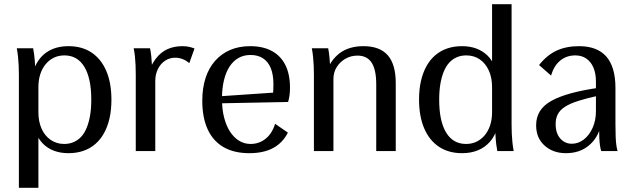

<svg xmlns="http://www.w3.org/2000/svg" viewBox="-20 -720 3018 915"><path d="M70 175V-365Q70 -388 69 -408Q68 -428 66 -448.5Q64 -469 60 -490H138Q141 -474 143 -458.5Q145 -443 146 -428Q147 -413 147.5 -397.5Q148 -382 148 -365L139 -383Q152 -421 175 -447Q198 -473 231 -486.5Q264 -500 306 -500Q371 -500 416.5 -469.5Q462 -439 486.5 -382Q511 -325 511 -244Q511 -196 502 -156.5Q493 -117 476 -86Q459 -55 434 -33.5Q409 -12 377 -1Q345 10 306 10Q268 10 237.5 -1.5Q207 -13 185 -35Q163 -57 150 -90L163 -100V175ZM286 -34Q311 -34 331.5 -43Q352 -52 367.5 -69Q383 -86 393.5 -112Q404 -138 409.5 -171Q415 -204 415 -245Q415 -347 382 -401.5Q349 -456 287 -456Q259 -456 236.5 -445Q214 -434 197.5 -414Q181 -394 172 -366.5Q163 -339 163 -305V-185Q163 -140 178.5 -106Q194 -72 222 -53Q250 -34 286 -34Z M627 0V-365Q627 -390 626 -411Q625 -432 623 -451.5Q621 -471 617 -490H695Q699 -471 701 -451.5Q703 -432 704 -411Q705 -390 705 -365L683 -364Q700 -411 723 -441Q746 -471 777.5 -485.5Q809 -500 850 -500Q866 -500 880 -497Q894 -494 907 -489L882 -419Q867 -432 850 -438.5Q833 -445 815 -445Q788 -445 766.5 -430.5Q745 -416 732.5 -391Q720 -366 720 -334V0Z M1168 10Q1096 10 1046 -18.5Q996 -47 970 -103Q944 -159 944 -240Q944 -300 959.5 -348Q975 -396 1005 -430Q1035 -464 1077 -482Q1119 -500 1172 -500Q1233 -500 1275.5 -477Q1318 -454 1340 -410Q1362 -366 1362 -302Q1362 -284 1360 -267.5Q1358 -251 1353 -234L996 -227V-259L1319 -281L1274 -243Q1280 -263 1281.5 -277Q1283 -291 1283 -319Q1283 -364 1270.5 -395Q1258 -426 1233.5 -442Q1209 -458 1174 -458Q1142 -458 1117 -444Q1092 -430 1074.5 -403.5Q1057 -377 1047.5 -338.5Q1038 -300 1038 -252V-246Q1038 -199 1048 -160Q1058 -121 1076 -93Q1094 -65 1119 -49.5Q1144 -34 1174 -34Q1215 -34 1246 -59Q1277 -84 1291 -130L1352 -88Q1327 -39 1281.5 -14.5Q1236 10 1168 10Z M1476 0V-365Q1476 -388 1475 -408Q1474 -428 1472 -448.5Q1470 -469 1466 -490H1544Q1548 -469 1550 -448.5Q1552 -428 1553 -408Q1554 -388 1554 -365L1530 -364Q1553 -432 1598 -466Q1643 -500 1712 -500Q1790 -500 1828 -456.5Q1866 -413 1866 -324V0H1773V-318Q1773 -388 1751 -421.5Q1729 -455 1684 -455Q1652 -455 1626 -440Q1600 -425 1584.5 -400Q1569 -375 1569 -344V0Z M2182 10Q2118 10 2072 -20.5Q2026 -51 2001.5 -108.5Q1977 -166 1977 -246Q1977 -294 1986 -333.5Q1995 -373 2012 -404Q2029 -435 2054 -456.5Q2079 -478 2111 -489Q2143 -500 2182 -500Q2220 -500 2250.5 -488.5Q2281 -477 2303.5 -455Q2326 -433 2338 -400L2325 -390V-700H2418V-125Q2418 -103 2419 -82.5Q2420 -62 2422 -42Q2424 -22 2428 0H2350Q2347 -16 2345 -31.5Q2343 -47 2342 -62Q2341 -77 2340.5 -92.5Q2340 -108 2340 -125L2349 -107Q2337 -69 2313.5 -43Q2290 -17 2257 -3.5Q2224 10 2182 10ZM2201 -34Q2229 -34 2251.5 -45Q2274 -56 2290.5 -76Q2307 -96 2316 -123.5Q2325 -151 2325 -185V-305Q2325 -350 2309.5 -384Q2294 -418 2266.5 -437Q2239 -456 2202 -456Q2177 -456 2156.5 -447Q2136 -438 2120.5 -421Q2105 -404 2094.5 -378Q2084 -352 2078.5 -319Q2073 -286 2073 -245Q2073 -143 2106 -88.5Q2139 -34 2201 -34Z M2677 10Q2616 10 2575.5 -26Q2535 -62 2535 -123Q2535 -161 2553 -190Q2571 -219 2608 -239.5Q2645 -260 2701.5 -275.5Q2758 -291 2836 -302V-265Q2776 -252 2735.5 -239Q2695 -226 2671.5 -210.5Q2648 -195 2638 -175Q2628 -155 2628 -129Q2628 -85 2650 -60Q2672 -35 2705 -35Q2736 -35 2762 -55Q2788 -75 2804 -110.5Q2820 -146 2820 -190V-331Q2820 -370 2808 -398Q2796 -426 2774 -441Q2752 -456 2722 -456Q2680 -456 2650 -431.5Q2620 -407 2606 -360L2549 -410Q2586 -457 2632 -478.5Q2678 -500 2739 -500Q2783 -500 2815.5 -487.5Q2848 -475 2869.5 -450.5Q2891 -426 2902 -388.5Q2913 -351 2913 -301V-127Q2913 -92 2914 -69Q2915 -46 2917 -30.5Q2919 -15 2923 0H2845Q2841 -14 2839 -28.5Q2837 -43 2836 -65.5Q2835 -88 2835 -123L2842 -118Q2829 -62 2785.5 -26Q2742 10 2677 10Z"/></svg>

Font: Sutasoma
Style: Regular
Weight: 400
Designer: Izhar Fathurrohim, Akbar Rohmanto, Arusyal Khofiqoini
Foundry: Kiwari Kolektiv
Version: Version 1.102